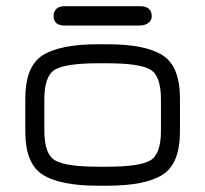

<svg xmlns="http://www.w3.org/2000/svg" viewBox="-20 -591 653 611"><path d="M185.5 -571.3H424.8Q462.9 -571.3 462.9 -539.1Q462.9 -525.4 451.7 -517.6Q440.4 -509.8 424.8 -509.8H185.5Q150.4 -509.8 150.4 -541Q150.4 -552.7 158.7 -562Q167 -571.3 185.5 -571.3ZM321.3 0H293Q170.9 0 115.7 -35.2Q60.5 -70.3 60.5 -172.9V-277.3Q60.5 -379.9 115.7 -415Q170.9 -450.2 293 -450.2H321.3Q442.4 -450.2 497.6 -415Q552.7 -379.9 552.7 -277.3V-172.9Q552.7 -70.3 497.6 -35.2Q442.4 0 321.3 0ZM293 -60.5H321.3Q422.9 -60.5 457.5 -80.1Q492.2 -99.6 492.2 -174.8V-275.4Q492.2 -350.6 457.5 -370.1Q422.9 -389.6 321.3 -389.6H293Q189.5 -389.6 155.3 -369.6Q121.1 -349.6 121.1 -275.4V-174.8Q121.1 -100.6 155.3 -80.6Q189.5 -60.5 293 -60.5Z"/></svg>

Font: Jura
Style: Medium
Weight: 500
Version: Version 2.6.1